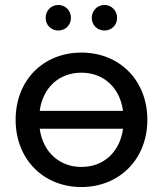

<svg xmlns="http://www.w3.org/2000/svg" viewBox="-20 -748 657 774"><path d="M308 -536C155 -536 43 -425 43 -265C43 -106 155 6 308 6C461 6 574 -106 574 -265C574 -424 462 -536 308 -536ZM308 -455C398 -455 463 -395 476 -301H140C153 -396 219 -455 308 -455ZM308 -75C224 -75 154 -130 140 -229H476C463 -134 397 -75 308 -75ZM401 -625C429 -625 452 -646 452 -676C452 -706 429 -728 401 -728C373 -728 350 -706 350 -676C350 -646 373 -625 401 -625ZM215 -625C243 -625 266 -646 266 -676C266 -706 243 -728 215 -728C187 -728 164 -706 164 -676C164 -646 187 -625 215 -625Z"/></svg>

Font: Chess Sans Medium
Style: Regular
Weight: 500
Designer: Wolf Bōese
Foundry: Wolf Bōese
Version: Version 7.223;Glyphs 3.3 (3306)